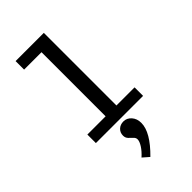

<svg xmlns="http://www.w3.org/2000/svg" viewBox="-283 -751 1116 1116"><g transform="rotate(-45 275.0 -193.0)"><path d="M81 0V-70H231V-597H88V-667H320V-70H469V0ZM248 281 209 247Q236 223 252 198Q268 173 268 156Q268 143 257 133Q246 123 234.5 111Q223 99 223 81Q223 56 240 40Q257 24 283 24Q311 24 331 46.5Q351 69 351 104Q351 180 248 281Z"/></g></svg>

Font: Inconsolata SemiExpanded Medium
Style: Regular
Weight: 500
Width: 6
Monospace: yes
Designer: Raph Levien, Cyreal, Brenton Simpson
Foundry: Raph Levien, Cyreal, Google
Version: Version 3.001; ttfautohint (v1.8.2.53-6de2)